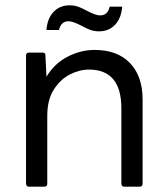

<svg xmlns="http://www.w3.org/2000/svg" viewBox="-20 -703 632 723"><path d="M507 0H448Q438 0 437 -11V-295Q437 -441 315 -441Q279 -441 243 -422.5Q207 -404 182.5 -365.5Q158 -327 158 -267V-11Q158 -1 148 0H89Q79 0 78 -11V-495Q78 -504 89 -505H140Q151 -505 151 -495L155 -414Q185 -464 234.5 -489.5Q284 -515 336 -515Q422 -515 469.5 -465.5Q517 -416 517 -328V-11Q517 -1 507 0ZM353 -585Q334 -585 318.5 -591Q303 -597 285 -607Q254 -623 238 -623Q210 -623 202 -590H155Q158 -633 181.5 -658Q205 -683 242 -683Q261 -683 276.5 -677Q292 -671 310 -661Q341 -645 357 -645Q386 -645 393 -678H440Q437 -635 413.5 -610Q390 -585 353 -585Z"/></svg>

Font: YamahaIndonesia935. App
Style: Regular
Weight: 400
Designer: Dalton Maag Ltd
Foundry: Dalton Maag Ltd
Version: Version 1.002; January 01, 2024; Regular/Italic